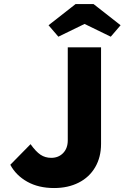

<svg xmlns="http://www.w3.org/2000/svg" viewBox="-20 -939 629 969"><path d="M32 -107.4 134.2 -211.4Q160.8 -174 184.4 -158.2Q208 -142.4 238.6 -142.4Q275.2 -142.4 298.6 -166.5Q322 -190.6 322 -230.8V-700H490V-213Q490 -145.8 460.4 -95.1Q430.8 -44.4 377 -17.2Q323.2 10 253 10Q174.6 10 117.7 -21.8Q60.8 -53.6 32 -107.4ZM225 -811.6 361.6 -918.6H452L588.6 -811.6L539 -753.8L392 -825.4H421.6L274.6 -753.8Z"/></svg>

Font: Easer Grotesk Variable
Style: Regular
Weight: 400
Designer: Boardeaser, Bonnie Shaver-Troup, Thomas Jockin
Foundry: Lexend
Version: Version 1.001;Glyphs 3.1.2 (3151)